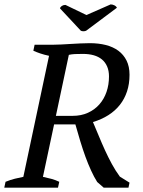

<svg xmlns="http://www.w3.org/2000/svg" viewBox="-33 -870 664 890"><path d="M166 -50.3Q186.5 -45.9 205.6 -40.8Q224.6 -35.6 241.7 -27.3L235.8 0H-13.2L-7.3 -27.3Q15.6 -36.6 35.6 -41.5Q55.7 -46.4 75.2 -50.3L194.3 -611.3Q171.4 -616.2 153.6 -622.3Q135.7 -628.4 121.6 -634.8L127.4 -662.6H210.9Q230 -662.6 251.2 -663.8Q272.5 -665 294.7 -666.3Q316.9 -667.5 339.4 -668.7Q361.8 -669.9 383.3 -669.9Q423.3 -669.9 457.3 -661.4Q491.2 -652.8 515.6 -634.8Q540 -616.7 553.7 -589.1Q567.4 -561.5 567.4 -523.4Q567.4 -481.4 555.9 -446.5Q544.4 -411.6 522.7 -384Q501 -356.4 469.5 -336.4Q438 -316.4 397.9 -304.2Q411.6 -272.5 425.3 -239Q439 -205.6 453.9 -173.1Q468.8 -140.6 485.6 -109.6Q502.4 -78.6 522.5 -51.3L567.4 -23.4L562.5 0H447.8L417.5 -26.4Q402.8 -49.8 389.2 -79.6Q375.5 -109.4 363 -143.6Q350.6 -177.7 339.1 -215.6Q327.6 -253.4 316.4 -293.5H217.8ZM351.6 -620.1Q328.6 -620.1 314 -619.4Q299.3 -618.7 286.1 -615.7L226.1 -333H304.2Q343.3 -333 374.5 -347.2Q405.8 -361.3 427.5 -386Q449.2 -410.6 460.7 -443.8Q472.2 -477.1 472.2 -515.6Q472.2 -542 463.6 -561.8Q455.1 -581.5 439.5 -594.5Q423.8 -607.4 401.6 -613.8Q379.4 -620.1 351.6 -620.1ZM480 -849.6Q484.4 -849.6 489 -848.4Q493.7 -847.2 497.8 -845Q502 -842.8 504.9 -839.8Q507.8 -836.9 508.8 -834L366.2 -727.5Q360.8 -725.1 353.8 -725.1Q346.7 -725.1 341.8 -727.5L245.1 -831.1Q246.6 -837.9 253.7 -842.5Q260.7 -847.2 270.5 -847.2L367.7 -800.3Z"/></svg>

Font: PT Astra Serif
Style: Italic
Weight: 400
Italic angle: -16°
Designer: A.Korolkova, I. Chaeva
Foundry: ParaType Ltd
Version: Version 1.001